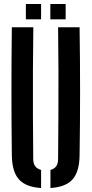

<svg xmlns="http://www.w3.org/2000/svg" viewBox="-20 -937 460 965"><path d="M39.5 -157Q37.5 -317 37.5 -478.8Q37.5 -640.5 39.5 -800H147.5Q146 -693.5 145.5 -581.2Q145 -469 145.5 -356.8Q146 -244.5 147 -138Q147 -115 157 -101.5Q167 -88 186.5 -83V8Q109 3 74.8 -35.8Q40.5 -74.5 39.5 -157ZM233.5 8V-83Q253 -88 262.5 -101.5Q272 -115 272 -138Q273 -244.5 273.5 -356.8Q274 -469 273.8 -581.2Q273.5 -693.5 272 -800H380Q382.5 -640.5 382.5 -478.8Q382.5 -317 380 -157Q379 -74.5 345 -35.8Q311 3 233.5 8ZM233 -840V-917H310V-840ZM110 -840V-917H186.5V-840Z"/></svg>

Font: Big Shoulders Stencil Display Thin
Style: Bold
Weight: 700
Version: Version 2.001